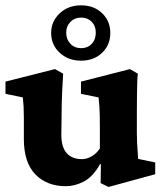

<svg xmlns="http://www.w3.org/2000/svg" viewBox="-20 -703 622 735"><path d="M508.8 -94.7 574.2 -81.1V-36.1L395.5 12.7L365.2 -2L366.2 -74.2L363.3 -75.2Q335.9 -26.4 301.3 -8.3Q266.6 9.8 232.4 9.8Q159.2 9.8 115.2 -35.6Q71.3 -81.1 71.3 -170.9V-253.9Q71.3 -277.3 70.3 -295.9Q69.3 -314.5 67.4 -330.1L1 -343.8V-390.6L190.4 -438.5L221.7 -420.9Q219.7 -392.6 217.8 -348.6Q215.8 -304.7 215.8 -260.7L214.8 -187.5Q214.8 -139.6 235.4 -116.7Q255.9 -93.8 293.9 -93.8Q311.5 -93.8 330.1 -104Q348.6 -114.3 362.3 -134.8V-218.8Q362.3 -245.1 361.8 -263.2Q361.3 -281.2 360.4 -296.4Q359.4 -311.5 357.4 -330.1L290 -343.8V-390.6L477.5 -438.5L507.8 -420.9Q505.9 -408.2 505.4 -388.7Q504.9 -369.1 504.4 -340.3Q503.9 -311.5 503.9 -272.5V-191.4Q503.9 -177.7 504.9 -154.8Q505.9 -131.8 508.8 -94.7ZM290 -470.7Q241.2 -470.7 208.5 -501Q175.8 -531.2 175.8 -577.1Q175.8 -621.1 208.5 -651.9Q241.2 -682.6 290 -682.6Q339.8 -682.6 371.1 -652.3Q402.3 -622.1 402.3 -577.1Q402.3 -531.2 371.1 -501Q339.8 -470.7 290 -470.7ZM291 -518.6Q315.4 -518.6 331.1 -535.2Q346.7 -551.8 346.7 -578.1Q346.7 -603.5 331.1 -619.6Q315.4 -635.7 291 -635.7Q265.6 -635.7 249.5 -619.1Q233.4 -602.5 233.4 -578.1Q233.4 -552.7 249.5 -535.6Q265.6 -518.6 291 -518.6Z"/></svg>

Font: Crimson Pro ExtraBold
Style: Regular
Weight: 800
Designer: Jacques Le Bailly
Foundry: Baron von Fonthausen
Version: Version 1.003